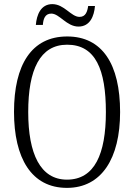

<svg xmlns="http://www.w3.org/2000/svg" viewBox="-20 -902 652 932"><path d="M361 -773C417 -773 437 -824 441 -873H408C404 -846 396 -820 366 -820C325 -820 292 -882 234 -882C178 -882 158 -830 154 -781H188C190 -809 198 -836 229 -836C269 -836 303 -773 361 -773ZM305 10C473 10 563 -133 563 -358C563 -591 476 -725 306 -725C133 -725 48 -587 48 -359C48 -135 132 10 305 10ZM305 -30C176 -30 117 -155 117 -358C117 -564 174 -685 306 -685C444 -685 494 -564 494 -358C494 -154 439 -30 305 -30Z"/></svg>

Font: Noto Serif Devanagari Condensed Light
Style: Regular
Weight: 300
Width: 3
Designer: Universal Thirst, Indian Type Foundry and the Monotype Design Team
Foundry: Monotype Imaging Inc.
Version: Version 2.004